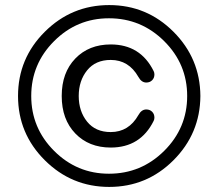

<svg xmlns="http://www.w3.org/2000/svg" viewBox="-20 -727 859 756"><path d="M769 -349Q768 -201 663 -96Q558 9 410 9Q262 9 156.5 -96Q51 -201 51 -349Q51 -497 156.5 -602Q262 -707 410 -707Q558 -707 663 -602Q768 -497 769 -349ZM409 -655Q283 -655 193 -565Q103 -475 103 -349Q103 -223 193 -133Q283 -43 409 -43Q536 -43 626.5 -133Q717 -223 717 -349Q717 -475 626.5 -565Q536 -655 409 -655ZM585 -251Q533 -146 416 -146Q330 -146 276.5 -201.5Q223 -257 223 -349Q223 -441 276.5 -496.5Q330 -552 416 -552Q533 -552 585 -447Q588 -441 588 -434Q588 -420 579 -411Q570 -402 556 -402Q537 -402 525 -424Q487 -491 416 -491Q356 -491 323 -450Q290 -409 290 -349Q290 -289 323 -248Q356 -207 416 -207Q487 -207 525 -274Q537 -296 556 -296Q570 -296 579 -287Q588 -278 588 -264Q588 -257 585 -251Z"/></svg>

Font: Varela Round
Style: Regular
Weight: 400
Designer: Joe Prince
Foundry: Joe Prince
Version: Version 1.000